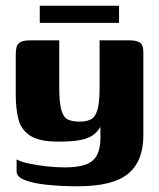

<svg xmlns="http://www.w3.org/2000/svg" viewBox="-20 -540 554 671"><path d="M252 111Q195 111 146 106Q97 101 67.5 89.5Q38 78 38 60V17Q54 26 83 32Q112 38 145 41.5Q178 45 206 45Q254 45 281 34.5Q308 24 319.5 1Q331 -22 331 -58V-97Q320 -77 301.5 -65.5Q283 -54 254.5 -49.5Q226 -45 183 -45Q118 -45 86 -65.5Q54 -86 44.5 -123Q35 -160 35 -209V-347Q35 -362 37.5 -374Q40 -386 51 -392.5Q62 -399 86 -399H187Q187 -373 187 -354Q187 -335 187 -318.5Q187 -302 187 -283Q187 -264 187 -238Q187 -181 194.5 -155Q202 -129 218 -122Q234 -115 258 -115Q283 -115 298 -123Q313 -131 320.5 -156Q328 -181 328 -233V-399H432Q456 -399 468.5 -391.5Q481 -384 481 -356V-67Q481 23 428 67Q375 111 252 111ZM119 -460V-520H396V-460Z"/></svg>

Font: Genos Thin
Style: Bold
Weight: 700
Version: Version 1.010